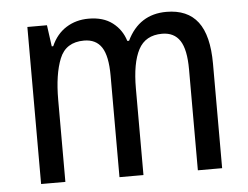

<svg xmlns="http://www.w3.org/2000/svg" viewBox="-44 -601 846 654"><g transform="rotate(-5 379.0 -273.5)"><path d="M547 -547Q619 -547 654.5 -500.5Q690 -454 690 -357V0H607V-345Q607 -413 587 -443.5Q567 -474 526 -474Q469 -474 445 -428.5Q421 -383 421 -296V0H339V-347Q339 -414 319.5 -444Q300 -474 259 -474Q197 -474 175.5 -421Q154 -368 154 -280V0H71V-537H138L148 -464H153Q171 -505 204.5 -526Q238 -547 281 -547Q331 -547 362.5 -523Q394 -499 406 -460H412Q454 -547 547 -547Z"/></g></svg>

Font: Noto Sans Malayalam Condensed
Style: Regular
Weight: 400
Width: 3
Designer: Jelle Bosma - Monotype Design Team
Foundry: Monotype Imaging Inc.
Version: Version 2.104; ttfautohint (v1.8.4.7-5d5b)